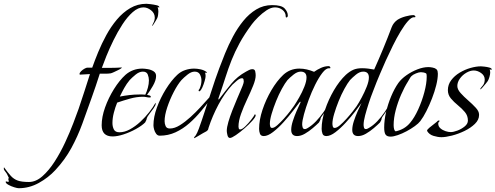

<svg xmlns="http://www.w3.org/2000/svg" viewBox="-384 -718 2622 1016"><path d="M-285 278Q-292 278 -308.5 273Q-325 268 -339.5 260Q-354 252 -354 244Q-354 242 -350 242Q-346 244 -342 244Q-340 244 -336 242Q-340 236 -340 230Q-340 225 -337 224L-346 205Q-348 200 -356 190Q-364 180 -364 176Q-364 170 -363 167Q-342 196 -326.5 213Q-311 230 -290 237.5Q-269 245 -231 245Q-194 245 -159.5 214.5Q-125 184 -94.5 136.5Q-64 89 -39 35Q-14 -19 4 -66.5Q22 -114 32 -142Q48 -188 62.5 -234Q77 -280 92 -326L38 -323Q37 -324 37 -327Q37 -333 45 -341Q53 -349 63 -354.5Q73 -360 78 -360H104Q117 -397 135.5 -442Q154 -487 178.5 -532Q203 -577 234.5 -614.5Q266 -652 305 -675Q344 -698 391 -698Q396 -698 412.5 -696Q429 -694 444 -690.5Q459 -687 459 -680Q459 -678 458 -678Q458 -678 457.5 -678Q457 -678 457 -679L450 -680Q454 -671 454 -656Q454 -649 452.5 -638.5Q451 -628 448 -622Q447 -620 441 -609.5Q435 -599 429 -590Q423 -581 422 -581Q421 -582 421 -583Q421 -584 428 -597.5Q435 -611 435 -625Q435 -648 415.5 -663.5Q396 -679 375 -679Q347 -679 318.5 -654Q290 -629 264 -589Q238 -549 216.5 -505Q195 -461 179 -421.5Q163 -382 155 -359H206Q220 -359 233 -359.5Q246 -360 259 -361L261 -360L258 -357Q255 -354 243 -348Q231 -342 219 -336.5Q207 -331 202 -330Q189 -328 173.5 -328Q158 -328 144 -328Q134 -295 122.5 -262.5Q111 -230 100 -198Q76 -130 51.5 -63Q27 4 -6.5 65.5Q-40 127 -91 182Q-128 222 -178.5 250Q-229 278 -285 278Z M212 4Q154 4 154 -55Q154 -99 172 -149.5Q190 -200 219 -246.5Q248 -293 280 -322Q318 -355 369 -355Q381 -355 398.5 -352Q416 -349 429 -340.5Q442 -332 442 -316Q442 -293 425 -263.5Q408 -234 394 -216Q399 -215 406.5 -213Q414 -211 414 -205Q414 -202 409 -202Q400 -202 391 -204Q382 -206 373 -206Q339 -206 303.5 -196Q268 -186 236 -175Q226 -151 218.5 -122Q211 -93 211 -67Q211 -48 218.5 -33Q226 -18 248 -18Q275 -18 303.5 -33.5Q332 -49 358.5 -73.5Q385 -98 406 -125Q427 -152 439 -174Q440 -173 440 -170Q440 -161 429 -145.5Q418 -130 406.5 -115Q395 -100 393 -93Q392 -86 389.5 -81Q387 -76 384 -70Q367 -53 335.5 -35.5Q304 -18 270.5 -7Q237 4 212 4ZM250 -207Q276 -212 301.5 -215Q327 -218 353 -218Q361 -218 369 -218Q377 -218 385 -217Q393 -234 398.5 -254Q404 -274 404 -293Q404 -308 398 -323.5Q392 -339 372 -339Q353 -339 333.5 -323Q314 -307 302 -294Q286 -275 273.5 -252.5Q261 -230 250 -207Z M461 0Q450 0 442.5 -10Q435 -20 431.5 -33Q428 -46 428 -55Q428 -99 446.5 -149.5Q465 -200 494 -246.5Q523 -293 554 -322Q572 -339 595.5 -347Q619 -355 643 -355Q659 -355 677.5 -351Q696 -347 709 -337Q709 -336 709.5 -335.5Q710 -335 710 -334Q710 -332 709 -332H708L701 -334Q704 -325 704 -316Q704 -307 699 -289.5Q694 -272 687 -256Q680 -240 672 -235Q672 -235 670 -235Q667 -235 667 -240Q667 -242 669 -244Q671 -246 672 -248Q677 -259 679.5 -270Q682 -281 682 -292Q682 -309 674 -324Q666 -339 646 -339Q628 -339 608 -323Q588 -307 576 -294Q556 -271 535.5 -231.5Q515 -192 501 -150Q487 -108 487 -77Q487 -63 492.5 -50.5Q498 -38 515 -38Q540 -38 568 -55.5Q596 -73 624 -98.5Q652 -124 675.5 -149.5Q699 -175 714.5 -192.5Q730 -210 732 -210Q735 -210 735 -205Q735 -203 734.5 -201Q734 -199 733 -197Q708 -164 679.5 -129.5Q651 -95 617.5 -65.5Q584 -36 545 -18Q506 0 461 0Z M645 13Q643 13 643 12Q643 8 646.5 4.5Q650 1 652 -2Q660 -15 668 -36.5Q676 -58 683.5 -80.5Q691 -103 696 -118Q716 -177 735 -237Q754 -297 776 -356Q789 -391 807 -435.5Q825 -480 849 -525Q873 -570 903.5 -607.5Q934 -645 972 -668Q1010 -691 1056 -691Q1106 -691 1122.5 -673Q1139 -655 1139 -636Q1139 -628 1133.5 -626Q1128 -624 1128 -631Q1128 -652 1111 -665.5Q1094 -679 1071 -679Q1050 -679 1026.5 -663.5Q1003 -648 982 -627Q961 -606 949 -590Q909 -536 884 -490Q859 -444 841.5 -400Q824 -356 808.5 -307Q793 -258 772 -198V-194Q772 -191 773 -191Q776 -194 776 -194Q807 -235 839.5 -274.5Q872 -314 918 -339Q925 -343 934 -347.5Q943 -352 951 -352Q964 -352 966.5 -340.5Q969 -329 969 -319Q969 -298 955.5 -264.5Q942 -231 923.5 -192Q905 -153 891.5 -115.5Q878 -78 878 -48Q878 -44 879.5 -38.5Q881 -33 887 -33Q897 -33 914 -49.5Q931 -66 946 -85.5Q961 -105 965 -114Q969 -110 969 -108Q969 -99 951.5 -79.5Q934 -60 910 -39Q886 -18 864 -3Q842 12 833 12Q823 12 819.5 -3Q816 -18 816 -25Q816 -44 824.5 -73Q833 -102 845.5 -134Q858 -166 870.5 -195Q883 -224 891 -243Q894 -249 900 -264.5Q906 -280 906 -287Q906 -292 904.5 -298Q903 -304 896 -304Q885 -304 869.5 -291Q854 -278 846 -270Q803 -223 771.5 -163.5Q740 -104 720 -43Q718 -35 717 -32Q716 -29 708 -23Q705 -22 689.5 -13Q674 -4 660 4.5Q646 13 645 13Z M1012 2Q996 2 991.5 -10.5Q987 -23 987 -36Q987 -83 1005 -137Q1023 -191 1052 -240.5Q1081 -290 1115 -322Q1151 -355 1200 -355Q1220 -355 1239.5 -350.5Q1259 -346 1278 -338Q1295 -350 1315 -359Q1335 -368 1356 -368Q1361 -368 1364 -362V-359Q1364 -356 1361.5 -356.5Q1359 -357 1357 -357Q1341 -357 1322 -332.5Q1303 -308 1284 -270Q1265 -232 1249.5 -190Q1234 -148 1224.5 -113Q1215 -78 1215 -60Q1215 -53 1217.5 -44Q1220 -35 1229 -35Q1234 -35 1237.5 -37Q1241 -39 1245 -41Q1267 -54 1288.5 -76.5Q1310 -99 1328.5 -125.5Q1347 -152 1359 -174Q1360 -173 1360 -170Q1360 -164 1353 -152.5Q1346 -141 1337 -128Q1328 -115 1320.5 -105Q1313 -95 1313 -93Q1312 -86 1310 -81.5Q1308 -77 1304 -70Q1291 -57 1271 -40Q1251 -23 1229.5 -10.5Q1208 2 1188 2Q1157 2 1157 -31Q1157 -51 1165.5 -77.5Q1174 -104 1185.5 -130.5Q1197 -157 1206 -175Q1206 -176 1206 -178Q1206 -180 1205 -180Q1204 -180 1202 -178Q1190 -162 1167 -132Q1144 -102 1116.5 -71.5Q1089 -41 1061 -19.5Q1033 2 1012 2ZM1056 -41Q1067 -41 1083.5 -55.5Q1100 -70 1118.5 -90.5Q1137 -111 1151.5 -130Q1166 -149 1172 -158Q1184 -176 1199.5 -203Q1215 -230 1226.5 -259Q1238 -288 1238 -308Q1238 -339 1207 -339Q1189 -339 1169 -323Q1149 -307 1137 -294Q1124 -278 1107.5 -248Q1091 -218 1077 -183Q1063 -148 1053.5 -116Q1044 -84 1044 -63Q1044 -57 1046 -49Q1048 -41 1056 -41Z M1343 2Q1327 2 1322.5 -10.5Q1318 -23 1318 -36Q1318 -83 1336 -137Q1354 -191 1383 -240.5Q1412 -290 1446 -322Q1466 -340 1485 -348.5Q1504 -357 1532 -357Q1548 -357 1564 -355Q1580 -353 1596 -350Q1646 -461 1689 -575Q1698 -598 1719 -613Q1736 -624 1761 -631Q1786 -638 1805 -638Q1807 -638 1810 -636Q1813 -634 1814 -632V-629Q1813 -626 1811 -626.5Q1809 -627 1807 -627Q1793 -627 1774.5 -606Q1756 -585 1735.5 -551Q1715 -517 1695 -476.5Q1675 -436 1657.5 -397.5Q1640 -359 1627.5 -328.5Q1615 -298 1609 -284Q1602 -265 1590 -235Q1578 -205 1567 -171Q1556 -137 1548 -107Q1540 -77 1540 -57Q1540 -51 1542 -43Q1544 -35 1552 -35Q1557 -35 1560.5 -37Q1564 -39 1568 -41Q1591 -54 1612.5 -76.5Q1634 -99 1652 -125.5Q1670 -152 1681 -174Q1683 -173 1683 -170Q1683 -163 1671.5 -145.5Q1660 -128 1648.5 -112.5Q1637 -97 1636 -93Q1635 -86 1633 -81.5Q1631 -77 1627 -70Q1614 -57 1594 -40Q1574 -23 1552.5 -10.5Q1531 2 1511 2Q1480 2 1480 -31Q1480 -51 1488.5 -77Q1497 -103 1508.5 -129Q1520 -155 1529 -173Q1518 -157 1495.5 -128Q1473 -99 1445.5 -69Q1418 -39 1391 -18.5Q1364 2 1343 2ZM1387 -41Q1398 -41 1414.5 -55Q1431 -69 1449.5 -89.5Q1468 -110 1482.5 -128.5Q1497 -147 1503 -156Q1515 -174 1530 -202Q1545 -230 1556.5 -259Q1568 -288 1568 -308Q1568 -339 1538 -339Q1519 -339 1499.5 -323Q1480 -307 1468 -294Q1455 -278 1438.5 -248Q1422 -218 1408 -183Q1394 -148 1384.5 -116Q1375 -84 1375 -63Q1375 -57 1377 -49Q1379 -41 1387 -41Z M1683 5Q1664 5 1656.5 -5.5Q1649 -16 1649 -43Q1649 -82 1659 -125Q1669 -168 1686 -208.5Q1703 -249 1724 -279Q1740 -301 1767 -320Q1794 -339 1825 -351Q1856 -363 1883 -363Q1892 -363 1905 -360.5Q1918 -358 1925 -352Q1930 -348 1931.5 -341Q1933 -334 1933 -328Q1933 -302 1924.5 -267.5Q1916 -233 1902 -197Q1888 -161 1872 -129.5Q1856 -98 1840 -77Q1831 -65 1811 -50.5Q1791 -36 1767.5 -23.5Q1744 -11 1721 -3Q1698 5 1683 5ZM1710 -23Q1757 -33 1786 -68Q1809 -95 1829 -139Q1849 -183 1861.5 -230Q1874 -277 1874 -312Q1874 -315 1873.5 -322Q1873 -329 1870 -330Q1858 -336 1843 -336Q1833 -336 1817 -329.5Q1801 -323 1793 -315Q1788 -310 1783.5 -301.5Q1779 -293 1775 -287Q1756 -257 1738.5 -217Q1721 -177 1710 -135Q1699 -93 1699 -56Q1699 -44 1701.5 -34.5Q1704 -25 1710 -23Z M1952 8Q1933 8 1910 1Q1887 -6 1876 -25V-27Q1876 -32 1888.5 -42.5Q1901 -53 1915 -63.5Q1929 -74 1933 -79L1940 -81L1942 -77Q1935 -71 1935 -64Q1935 -49 1946.5 -39Q1958 -29 1973.5 -24Q1989 -19 2001 -19Q2015 -19 2036.5 -27Q2058 -35 2075 -49Q2092 -63 2092 -80Q2092 -106 2076 -125Q2060 -144 2039 -161Q2018 -178 2002 -197Q1986 -216 1986 -241Q1986 -270 2003.5 -293.5Q2021 -317 2048.5 -333.5Q2076 -350 2106 -358.5Q2136 -367 2161 -367Q2165 -367 2179 -365.5Q2193 -364 2205.5 -360.5Q2218 -357 2218 -351Q2218 -349 2217 -349H2215L2207 -351Q2210 -344 2210 -334Q2210 -325 2206 -311Q2202 -297 2197 -289Q2196 -287 2187 -276Q2178 -265 2169 -255Q2160 -245 2158 -245L2157 -247Q2159 -252 2170 -264.5Q2181 -277 2181 -297Q2181 -318 2162 -331.5Q2143 -345 2123 -345Q2104 -345 2083.5 -333Q2063 -321 2049.5 -302Q2036 -283 2036 -263Q2036 -245 2053.5 -225.5Q2071 -206 2093.5 -186.5Q2116 -167 2133.5 -148Q2151 -129 2151 -112V-109Q2151 -84 2129 -62.5Q2107 -41 2074 -25Q2041 -9 2007.5 -0.5Q1974 8 1952 8Z"/></svg>

Font: Beau Rivage
Style: Regular
Weight: 400
Designer: Robert E. Leuschke
Foundry: Robert E. Leuschke
Version: Version 1.010; ttfautohint (v1.8.3)